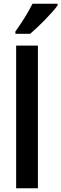

<svg xmlns="http://www.w3.org/2000/svg" viewBox="-20 -1003 327 1023"><path d="M287 -974V-983H153C131 -938 97 -884 62 -835V-823H141C187 -862 259 -935 287 -974ZM182 0V-760H66V0Z"/></svg>

Font: Noto Sans Arabic Cond SemBd
Style: Regular
Weight: 600
Width: 3
Designer: Monotype Design Team, Nadine Chahine, Nizar Qandah and Khaled Hosny
Foundry: Monotype Imaging Inc.
Version: Version 2.012